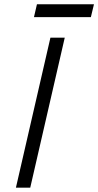

<svg xmlns="http://www.w3.org/2000/svg" viewBox="-20 -863 452 883"><path d="M136.2 -784.2 149.9 -843.3H412.1L397.9 -784.2ZM53.2 0 211.9 -689.9H277.8L119.1 0Z"/></svg>

Font: HK Grotesk Light Italic
Style: Regular
Weight: 300
Italic angle: -13°
Designer: Alfredo Marco Pradil and Stefan Peev
Foundry: Hanken Design Co.
Version: Version 1.000;PS 001.000;hotconv 1.0.88;makeotf.lib2.5.64775